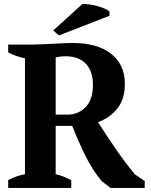

<svg xmlns="http://www.w3.org/2000/svg" viewBox="-20 -918 737 938"><path d="M20 0ZM252 -67Q275 -62 293 -54Q311 -46 328 -38V0H20V-38Q42 -50 62 -56.5Q82 -63 102 -67V-633Q52 -644 20 -662V-700H126Q146 -700 171.5 -701Q197 -702 225 -703.5Q253 -705 282 -706.5Q311 -708 338 -708Q393 -708 439.5 -695.5Q486 -683 519.5 -658Q553 -633 571.5 -595.5Q590 -558 590 -508Q590 -436 555 -390Q520 -344 459 -321Q499 -258 544 -192.5Q589 -127 639 -66L687 -34V0H520L477 -33Q431 -88 395.5 -160.5Q360 -233 333 -303H252ZM302 -643Q271 -643 252 -637V-358H311Q362 -358 398 -394.5Q434 -431 434 -503Q434 -540 424 -566.5Q414 -593 396 -610Q378 -627 354 -635Q330 -643 302 -643ZM382 -898Q398 -899 418.5 -896Q439 -893 458.5 -887.5Q478 -882 493.5 -875Q509 -868 515 -861V-841L268 -745L240 -769Z"/></svg>

Font: PT Serif
Style: Bold
Weight: 700
Designer: A.Korolkova, O.Umpeleva, V.Yefimov
Foundry: ParaType Ltd
Version: Version 1.000W OFL; ttfautohint (v1.6)